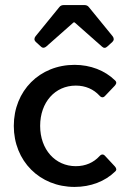

<svg xmlns="http://www.w3.org/2000/svg" viewBox="-20 -736 508 768"><path d="M216.8 -707 122.1 -590.8C116.2 -583 116.2 -575.2 123 -568.4L143.6 -549.8C150.4 -543 158.2 -543.9 165 -549.8L274.4 -646.5H278.3L387.7 -549.8C394.5 -543 402.3 -543 409.2 -549.8L429.7 -568.4C436.5 -575.2 436.5 -583 430.7 -590.8L335.9 -707C331.1 -713.9 324.2 -715.8 316.4 -715.8H236.3C228.5 -715.8 221.7 -713.9 216.8 -707ZM278.3 11.7C342.8 11.7 400.4 -10.7 440.4 -49.8C447.3 -55.7 446.3 -62.5 439.5 -70.3L400.4 -112.3C393.6 -120.1 385.7 -120.1 377.9 -111.3C354.5 -85.9 322.3 -71.3 283.2 -71.3C201.2 -71.3 140.6 -137.7 140.6 -232.4C140.6 -327.1 200.2 -393.6 283.2 -393.6C322.3 -393.6 354.5 -378.9 377.9 -353.5C385.7 -344.7 393.6 -344.7 400.4 -352.5L439.5 -393.6C446.3 -401.4 447.3 -408.2 439.5 -415C399.4 -454.1 341.8 -476.6 278.3 -476.6C138.7 -476.6 35.2 -373 35.2 -232.4C35.2 -91.8 138.7 11.7 278.3 11.7Z"/></svg>

Font: Ed Sans Neue Medium
Style: Regular
Weight: 500
Designer: Stephen Hutchings
Version: Version 1.004;PS 001.004;hotconv 1.0.88;makeotf.lib2.5.64775